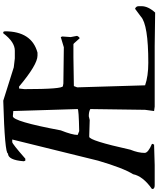

<svg xmlns="http://www.w3.org/2000/svg" viewBox="88 -1104 1015 1232"><g transform="rotate(-90 596.0 -487.5)"><path d="M566.4 -974.6 780.3 -907.2 837.9 -900.4H887.7Q943.4 -900.4 999 -974.6H1007.8L1011.7 -964.8Q1011.7 -792 875 -754.9H855.5Q797.9 -754.9 657.2 -873H644.5L640.6 -838.9Q640.6 -591.8 660.2 -591.8L676.8 -588.9L909.2 -585.9L974.6 -605.5L978.5 -595.7L974.6 -542L982.4 -501Q974.6 -485.4 966.8 -484.4L933.6 -521.5L928.7 -524.4H846.7L660.2 -521.5L652.3 -501V-490.2L665 -64.5Q723.6 -43.9 809.6 -43.9Q1054.7 -43.9 1106.4 -91.8L1156.2 -128.9Q1172.9 -123 1172.9 -104.5V-87.9Q1172.9 -44.9 1131.8 0L917 -2.9H528.3L500 -6.8L507.8 -64.5L512.7 -416Q496.1 -425.8 466.8 -425.8L442.4 -419.9L342.8 -422.9H335Q310.5 -422.9 252 -159.2Q231.4 -108.4 231.4 -67.4Q231.4 -44.9 289.1 -20.5V-13.7L285.2 -9.8V-6.8L153.3 -2.9H24.4Q3.9 -2.9 0 -13.7V-20.5Q82 -78.1 94.7 -141.6Q134.8 -206.1 181.6 -366.2L317.4 -917H300.8Q290 -917 194.3 -833H181.6L177.7 -842.8Q185.5 -944.3 227.5 -944.3Q227.5 -964.8 566.4 -974.6ZM466.8 -913.1Q433.6 -913.1 376 -605.5Q346.7 -532.2 346.7 -497.1L371.1 -487.3Q512.7 -490.2 512.7 -497.1L500 -910.2Z"/></g></svg>

Font: EG Dragon Caps 
Style: Regular
Weight: 400
Designer: Bill Roach / W.K. Roach
Version: Version 1.00 April 18, 2012, initial release